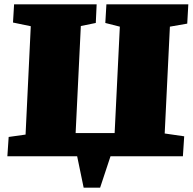

<svg xmlns="http://www.w3.org/2000/svg" viewBox="-20 -721 889 886"><path d="M366 145 336 0H14L20 -89L98 -100L122 -600L40 -617L45 -701H426L422 -615L353 -601L329 -107H509L533 -598L466 -615L471 -701H849L844 -612L764 -598L740 -105L830 -92L824 0H490L442 145Z"/></svg>

Font: Literata Black
Style: Italic
Weight: 900
Italic angle: -2°
Designer: Latin by Veronika Burian and Jose Scaglione. Greek by Irene Vlachou. Cyrillic by Vera Evstafieva
Foundry: TypeTogether
Version: Version 3.002